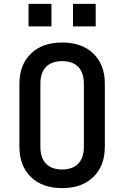

<svg xmlns="http://www.w3.org/2000/svg" viewBox="-20 -959 640 989"><path d="M300 10Q198 10 139 -47.5Q80 -105 80 -203V-527Q80 -625 139 -682.5Q198 -740 300 -740Q402 -740 461 -683Q520 -626 520 -528V-203Q520 -105 461 -47.5Q402 10 300 10ZM300 -86Q354 -86 383 -116Q412 -146 412 -203V-527Q412 -584 383.5 -614Q355 -644 300 -644Q245 -644 216.5 -614Q188 -584 188 -527V-203Q188 -146 217 -116Q246 -86 300 -86ZM127 -939H245V-823H127ZM356 -939H473V-823H356Z"/></svg>

Font: Tiny SemiBold
Style: Regular
Weight: 600
Designer: Philipp Nurullin, Konstantin Bulenkov
Foundry: JetBrains
Version: Version 2.251; ttfautohint (v1.8.4.7-5d5b)